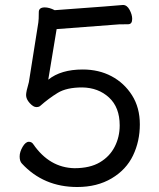

<svg xmlns="http://www.w3.org/2000/svg" viewBox="-20 -728 640 773"><path d="M291 24.9Q155.3 24.9 67.9 -69.8Q59.1 -79.1 59.1 -98.1Q59.1 -116.2 71 -136.7Q83 -157.2 96.2 -157.2Q107.9 -157.2 114.3 -147Q179.2 -53.2 279.3 -50.8Q342.3 -50.8 382.1 -74.5Q421.9 -98.1 441.9 -137.5Q461.9 -176.8 461.9 -223.1Q461.9 -295.9 418.9 -335.4Q376 -375 311 -376Q248 -376 212.2 -354Q176.3 -332 142.1 -301.8Q137.2 -296.9 126 -296.9Q114.3 -296.9 99.6 -313Q85 -329.1 85 -345.2Q85 -358.9 96.2 -397L134.3 -637.2Q136.2 -647.9 136.2 -679.2Q136.2 -698.2 160.2 -698.2Q178.2 -698.2 200.2 -687Q461.9 -706.1 475.1 -708Q491.2 -708 501.7 -688.5Q512.2 -668.9 512.2 -651.9Q512.2 -630.9 496.6 -630.4Q481 -629.9 459 -629.9L208 -610.8L174.3 -407.2Q225.1 -448.2 313 -448.2Q377.9 -448.2 429 -421.1Q480 -394 511.5 -344.5Q543 -294.9 543 -227.1Q543 -159.2 515.6 -102.1Q488.3 -44.9 429.7 -10Q371.1 24.9 291 24.9Z"/></svg>

Font: LXGW WenKai GB Screen
Style: Regular
Weight: 400
Designer: LXGW / Fontworks Inc.
Foundry: LXGW / Fontworks Inc.
Version: Version 1.321;February 19, 2024;FontCreator 14.0.0.2901 64-b